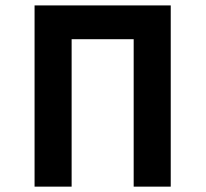

<svg xmlns="http://www.w3.org/2000/svg" viewBox="-20 -696 768 716"><path d="M616.7 0H478.5V-549.8H247.1V0H108.9V-675.8H616.7Z"/></svg>

Font: Cadman
Style: Bold
Weight: 700
Designer: Paul James MIller
Foundry: High-Logic / Made with FontCreator
Version: Version 2.114;March 28, 2021;FontCreator 13.0.0.2683 64-bit